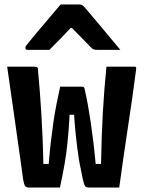

<svg xmlns="http://www.w3.org/2000/svg" viewBox="-20 -835 640 855"><path d="M248 -449H345Q348 -449 350.5 -448Q353 -447 354.5 -445Q356 -443 357 -438Q365 -403 371.5 -367Q378 -331 384 -290.5Q390 -250 395.5 -204.5Q401 -159 406 -105H430Q431 -168 433 -225Q435 -282 438 -335Q441 -388 445 -438.5Q449 -489 454 -538Q474 -538 494.5 -538Q515 -538 536 -538Q557 -538 577 -538Q581 -538 583.5 -537.5Q586 -537 586.5 -534Q587 -531 586 -525Q578 -461 568.5 -395.5Q559 -330 549 -264Q539 -198 529.5 -132Q520 -66 511 0Q493 0 475.5 0Q458 0 440.5 0Q423 0 407 0Q391 0 376 0Q364 0 359 -6.5Q354 -13 349 -36Q344 -63 339 -85.5Q334 -108 330.5 -131Q327 -154 323.5 -181Q320 -208 316.5 -243Q313 -278 310 -324H290Q288 -286 285.5 -255Q283 -224 280.5 -199.5Q278 -175 275 -152.5Q272 -130 268 -107Q264 -84 259 -58.5Q254 -33 247 0Q223 0 198 0Q173 0 150 0Q127 0 109 0Q97 0 92 -6.5Q87 -13 83 -36Q78 -77 71 -124Q64 -171 57 -221.5Q50 -272 42.5 -325.5Q35 -379 27 -432.5Q19 -486 12 -538Q32 -538 52.5 -538Q73 -538 94.5 -538Q116 -538 136 -538Q140 -538 142.5 -537Q145 -536 147 -533.5Q149 -531 149 -525Q153 -480 157 -431.5Q161 -383 164 -331.5Q167 -280 169.5 -223.5Q172 -167 173 -105H197Q201 -157 206.5 -203.5Q212 -250 218 -292Q224 -334 232 -373Q240 -412 248 -449ZM250 -815Q271 -815 292.5 -815Q314 -815 335 -815Q343 -815 348 -811Q353 -807 365 -793Q372 -784 390 -763.5Q408 -743 430 -716Q452 -689 475 -662Q498 -635 516 -613Q490 -613 465 -613Q440 -613 414 -613Q403 -613 397.5 -615Q392 -617 385 -624Q374 -635 348.5 -661.5Q323 -688 280 -731L330 -710H268L316 -733Q276 -690 249 -662.5Q222 -635 200 -613H103Q99 -613 97 -614Q95 -615 94 -617.5Q93 -620 93 -622Q93 -627 96 -631Q99 -635 111 -650Q122 -664 141 -686.5Q160 -709 181.5 -734Q203 -759 221 -781Q239 -803 250 -815Z"/></svg>

Font: Recursive Monospace
Style: Bold
Weight: 700
Version: Version 1.047